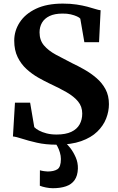

<svg xmlns="http://www.w3.org/2000/svg" viewBox="-20 -772 636 1039"><path d="M286 11Q226.5 11 179.5 0.2Q132.5 -10.5 100 -21.2Q67.5 -32 50 -33.5L61 -216.5H143L165.5 -84Q174.5 -74.5 191.2 -65.5Q208 -56.5 232 -50.2Q256 -44 286 -44Q335 -44 365.8 -58.5Q396.5 -73 410.8 -98.8Q425 -124.5 425 -157.5Q425 -195.5 402.5 -222.8Q380 -250 340.5 -272.8Q301 -295.5 250 -319Q220.5 -333 187 -352Q153.5 -371 123.8 -398Q94 -425 75.5 -462.8Q57 -500.5 57 -552Q57 -605.5 86.8 -651.2Q116.5 -697 175 -724.8Q233.5 -752.5 320 -752.5Q361.5 -752.5 394.2 -747.5Q427 -742.5 452.5 -735.8Q478 -729 496 -723.2Q514 -717.5 524.5 -716.5L516 -543.5H436.5L414.5 -671Q410 -677 396.5 -683.2Q383 -689.5 363 -694.2Q343 -699 318 -698.5Q275.5 -698.5 248 -685.2Q220.5 -672 207.2 -649Q194 -626 194 -597Q194 -554.5 218 -526.2Q242 -498 282.5 -476Q323 -454 370.5 -430Q402.5 -415 437.2 -395.2Q472 -375.5 502.2 -349.5Q532.5 -323.5 551 -289Q569.5 -254.5 569.5 -208.5Q569.5 -169.5 554.5 -130.8Q539.5 -92 506.5 -59.8Q473.5 -27.5 419.2 -8.2Q365 11 286 11ZM266 246.5Q248.5 246.5 228.5 242.5Q208.5 238.5 195.5 233L196 149.5Q206 152.5 218.5 154.2Q231 156 237.5 156Q271.5 156 290.5 144Q309.5 132 309.5 88.5Q309.5 71 304 52.8Q298.5 34.5 290.8 20.2Q283 6 277 0H314.5H333Q344.5 8.5 360.8 29.5Q377 50.5 389.8 79.5Q402.5 108.5 401.5 141Q400 179.5 383.5 202.8Q367 226 337 236.2Q307 246.5 266 246.5Z"/></svg>

Font: Merriweather 48pt
Style: Bold
Weight: 700
Version: Version 2.100